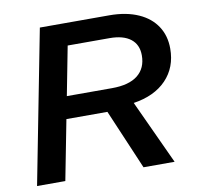

<svg xmlns="http://www.w3.org/2000/svg" viewBox="-77 -769 877 849"><g transform="rotate(-10 361.0 -344.0)"><path d="M201.2 -269 148.9 0H22L155.8 -688H467.3Q543.9 -688 599.1 -663.1Q651.4 -639.6 679.4 -596.9Q707.5 -554.2 707.5 -496.6Q707.5 -412.1 654.5 -356.9Q601.6 -301.8 506.8 -287.6L639.6 0H500L385.3 -269ZM423.3 -368.7Q500 -368.7 539.3 -399.9Q578.6 -431.2 578.6 -488.8Q578.6 -537.1 545.7 -562.7Q512.7 -588.4 451.2 -588.4H263.2L220.7 -368.7Z"/></g></svg>

Font: Arimo SemiBold
Style: Italic
Weight: 600
Italic angle: -12°
Version: Version 1.33